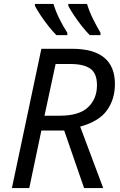

<svg xmlns="http://www.w3.org/2000/svg" viewBox="-20 -964 613 984"><path d="M41 0 192 -714H349Q569 -714 569 -533Q569 -456 528.5 -399Q488 -342 391 -315L509 0H411L309 -295H192L130 0ZM208 -371H286Q386 -371 431.5 -414.5Q477 -458 477 -527Q477 -588 443 -612Q409 -636 341 -636H265ZM440 -784Q421 -803 399.5 -830Q378 -857 359.5 -885Q341 -913 330 -934V-944H426Q437 -907 456 -868.5Q475 -830 495 -796V-784ZM269 -784Q250 -803 228.5 -830Q207 -857 188.5 -885Q170 -913 159 -934V-944H254Q265 -907 284 -868.5Q303 -830 325 -796V-784Z"/></svg>

Font: Manna Sans
Style: Italic
Weight: 400
Italic angle: -12°
Designer: Monotype Design Team
Foundry: Monotype Imaging Inc.
Version: Version 2.001.1; ttfautohint (v1.8.2)